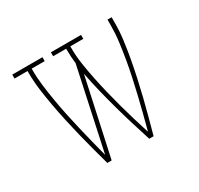

<svg xmlns="http://www.w3.org/2000/svg" viewBox="-117 -662 834 805"><g transform="rotate(-30 300.0 -260.0)"><path d="M188 0Q177 -40 166 -81Q155 -122 145 -162.5Q135 -203 126 -244.5Q117 -286 109.5 -327Q102 -368 96.5 -410Q91 -452 91 -494V-501H28V-520H174V-501H111V-494Q111 -455 116 -416Q121 -377 127.5 -338.5Q134 -300 142 -262Q150 -224 159 -186Q168 -148 177.5 -110Q187 -72 197 -34L282 -429Q280 -445 279 -461.5Q278 -478 278 -494V-501H215V-520H361V-501H298V-494Q298 -454 304 -414.5Q310 -375 318 -336Q326 -297 335.5 -258Q345 -219 355.5 -180.5Q366 -142 377.5 -104Q389 -66 401 -28Q411 -66 421 -104.5Q431 -143 440 -181.5Q449 -220 457.5 -259Q466 -298 472.5 -337Q479 -376 484 -415Q489 -454 489 -494V-520H509V-494Q509 -452 503.5 -410Q498 -368 490.5 -327Q483 -286 474 -244.5Q465 -203 455 -162.5Q445 -122 434 -81Q423 -40 412 0H391Q376 -46 362 -92Q348 -138 335 -185Q322 -232 310.5 -279Q299 -326 290 -373L209 0Z"/></g></svg>

Font: Iosevka HT Thin Extended
Style: Regular
Weight: 100
Width: 7
Monospace: yes
Designer: Belleve Invis
Foundry: Belleve Invis
Version: Version 32.3.0; ttfautohint (v1.8.4)